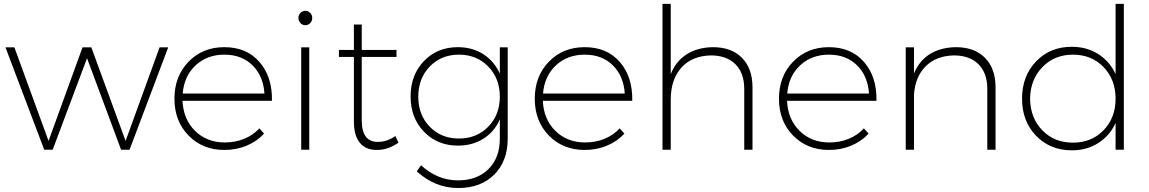

<svg xmlns="http://www.w3.org/2000/svg" viewBox="-20 -762 5848 977"><path d="M7.8 -521H53.2L227.1 -44.9L399.9 -521H444.8L619.1 -44.9L792 -521H835.9L639.2 0H596.2L422.9 -465.8L248 0H205.1Z M1121.6 -522Q1234.9 -522 1300.5 -446.5Q1366.2 -371.1 1363.8 -249H908.7Q913.1 -154.3 972.9 -95.7Q1032.7 -37.1 1124 -37.1Q1177.2 -37.1 1222.7 -55.7Q1268.1 -74.2 1299.8 -108.9L1323.7 -82Q1287.1 -42.5 1235.1 -20.8Q1183.1 1 1121.6 1Q1011.2 1 939.5 -72.3Q867.7 -145.5 867.7 -259.8Q867.7 -374 939.5 -448Q1011.2 -522 1121.6 -522ZM909.7 -286.1H1325.7Q1319.8 -375.5 1264.9 -429.7Q1210 -483.9 1121.6 -483.9Q1033.7 -483.9 975.3 -429.4Q917 -375 909.7 -286.1Z M1568.8 -670.9Q1568.8 -655.3 1558.6 -644.5Q1548.3 -633.8 1533.7 -633.8Q1519 -633.8 1508.8 -644.5Q1498.5 -655.3 1498.5 -670.9Q1498.5 -686 1509 -696.5Q1519.5 -707 1533.7 -707Q1547.9 -707 1558.3 -696.5Q1568.8 -686 1568.8 -670.9ZM1512.7 -521H1553.7V0H1512.7Z M1991.7 -69.8 2007.8 -36.1Q1954.1 1 1898.9 1Q1842.3 2 1811.5 -34.9Q1780.8 -71.8 1780.8 -144V-472.2H1704.6V-507.8H1780.8V-637.2H1820.8V-507.8H1997.6V-472.2H1820.8V-148.9Q1820.8 -93.8 1841.8 -66.4Q1862.8 -39.1 1903.8 -40Q1949.7 -40 1991.7 -69.8Z M2523.4 -521H2563.5V-57.1Q2563.5 58.1 2494.9 126.5Q2426.3 194.8 2311.5 194.8Q2194.3 194.8 2100.6 109.9L2122.6 79.1Q2206.1 155.8 2310.5 155.8Q2407.7 155.8 2465.6 98.4Q2523.4 41 2523.4 -56.2V-154.8Q2496.1 -91.8 2440.2 -56.4Q2384.3 -21 2310.5 -21Q2205.6 -21 2137.5 -91.6Q2069.3 -162.1 2069.3 -271Q2069.3 -380.4 2137.2 -451.2Q2205.1 -522 2309.6 -522Q2383.8 -522 2439.5 -486.1Q2495.1 -450.2 2523.4 -387.2ZM2523.4 -270Q2523.4 -362.8 2464.6 -423.3Q2405.8 -483.9 2315.4 -483.9Q2225.6 -483.9 2167 -423.6Q2108.4 -363.3 2108.4 -270Q2108.4 -177.2 2166.7 -117.2Q2225.1 -57.1 2315.4 -57.1Q2405.8 -57.1 2464.6 -117.4Q2523.4 -177.7 2523.4 -270Z M2955.1 -522Q3068.4 -522 3134 -446.5Q3199.7 -371.1 3197.3 -249H2742.2Q2746.6 -154.3 2806.4 -95.7Q2866.2 -37.1 2957.5 -37.1Q3010.7 -37.1 3056.2 -55.7Q3101.6 -74.2 3133.3 -108.9L3157.2 -82Q3120.6 -42.5 3068.6 -20.8Q3016.6 1 2955.1 1Q2844.7 1 2772.9 -72.3Q2701.2 -145.5 2701.2 -259.8Q2701.2 -374 2772.9 -448Q2844.7 -522 2955.1 -522ZM2743.2 -286.1H3159.2Q3153.3 -375.5 3098.4 -429.7Q3043.5 -483.9 2955.1 -483.9Q2867.2 -483.9 2808.8 -429.4Q2750.5 -375 2743.2 -286.1Z M3607.4 -522Q3702.1 -522 3755.6 -467.8Q3809.1 -413.6 3809.1 -317.9V0H3767.1V-310.1Q3767.1 -390.1 3722.2 -435.1Q3677.2 -480 3597.2 -480Q3501 -478 3447 -417.7Q3393.1 -357.4 3393.1 -254.9V0H3351.1V-742.2H3393.1V-384.8Q3419.4 -450.7 3474.1 -485.6Q3528.8 -520.5 3607.4 -522Z M4197.8 -522Q4311 -522 4376.7 -446.5Q4442.4 -371.1 4439.9 -249H3984.9Q3989.3 -154.3 4049.1 -95.7Q4108.9 -37.1 4200.2 -37.1Q4253.4 -37.1 4298.8 -55.7Q4344.2 -74.2 4376 -108.9L4399.9 -82Q4363.3 -42.5 4311.3 -20.8Q4259.3 1 4197.8 1Q4087.4 1 4015.6 -72.3Q3943.8 -145.5 3943.8 -259.8Q3943.8 -374 4015.6 -448Q4087.4 -522 4197.8 -522ZM3985.8 -286.1H4401.9Q4396 -375.5 4341.1 -429.7Q4286.1 -483.9 4197.8 -483.9Q4109.9 -483.9 4051.5 -429.4Q3993.2 -375 3985.8 -286.1Z M4843.8 -522Q4939 -522 4992.4 -467.5Q5045.9 -413.1 5045.9 -317.9V0H5003.9V-310.1Q5003.9 -390.1 4959 -435.1Q4914.1 -480 4834 -480Q4744.1 -478 4690.9 -425.3Q4637.7 -372.6 4630.9 -282.2V0H4588.9V-521H4630.9V-388.2Q4657.2 -452.6 4711.4 -486.6Q4765.6 -520.5 4843.8 -522Z M5656.7 -742.2H5698.7V0H5656.7V-136.2Q5627 -71.3 5568.6 -34.2Q5510.3 2.9 5434.6 2.9Q5323.7 2.9 5252.2 -71Q5180.7 -145 5180.7 -259.8Q5180.7 -375 5252 -449.5Q5323.2 -523.9 5433.6 -523.9Q5510.3 -523.9 5568.6 -486.8Q5627 -449.7 5656.7 -384.8ZM5439.9 -36.1Q5534.2 -36.1 5595.5 -99.1Q5656.7 -162.1 5656.7 -259.8Q5656.7 -357.4 5595.5 -420.7Q5534.2 -483.9 5439.9 -483.9Q5345.7 -483.9 5284.2 -420.4Q5222.7 -356.9 5221.7 -259.8Q5222.7 -162.1 5283.7 -99.1Q5344.7 -36.1 5439.9 -36.1Z"/></svg>

Font: Montserrat-Arabic ExtraLight
Style: Regular
Weight: 275
Designer: Mohamed Gaber
Foundry: Kief Type Foundry
Version: Version 5.008;PS 005.008;hotconv 1.0.88;makeotf.lib2.5.64775